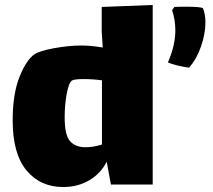

<svg xmlns="http://www.w3.org/2000/svg" viewBox="-20 -707 858 772"><path d="M389 -679 594 -687V35H426L409 -57Q386 -10 339.5 17.5Q293 45 234 45Q142 45 86.5 -22Q31 -89 31 -222Q31 -323 55 -388.5Q79 -454 111 -483Q131 -501 193.5 -512.5Q256 -524 305 -524Q347 -524 393 -516Q389 -573 389 -579ZM806 -618Q806 -571 788 -519.5Q770 -468 740 -435Q689 -442 655 -456Q685 -524 685 -585Q685 -627 672 -666L681 -679Q696 -680 728 -680Q787 -680 796 -674Q806 -649 806 -618ZM390 -126V-384Q356 -389 314 -389Q278 -389 269 -383Q256 -373 248 -328.5Q240 -284 240 -235Q240 -163 262 -139Q284 -115 324 -115Q356 -115 390 -126Z"/></svg>

Font: Lalezar
Style: Regular
Weight: 400
Designer: Borna Izadpanah
Foundry: Borna Izadpanah
Version: Version 1.003;November 28, 2018;FontCreator 11.5.0.2421 64-b